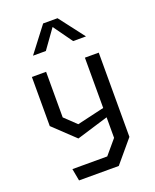

<svg xmlns="http://www.w3.org/2000/svg" viewBox="-179 -907 978 1209"><g transform="rotate(-20 310.0 -303.0)"><path d="M121.3 118.8H354.7L435.2 23.5V-137.7V-158.8V-513.7H528V50.8L402.5 200H136.3ZM80 -184.7V-513.7H175.2V-208.2L252.8 -134.3L487.7 -189V-130.2L222.8 -49.5ZM261.8 -806.2H358.2L487.5 -637.2H401.5L295 -785.8H325L218.5 -637.2H132.5Z"/></g></svg>

Font: Monaspace Krypton Var
Style: Regular
Weight: 400
Designer: Riley Cran and the Lettermatic Team
Version: Version 1.101 (Monaspace Krypton Var)